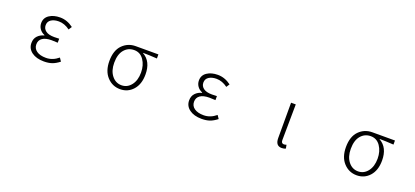

<svg xmlns="http://www.w3.org/2000/svg" viewBox="29 -1411 4941 2288"><g transform="rotate(20 2500.0 -267.0)"><path d="M527.3 12.7Q430.7 12.7 372.1 -30.3Q313.5 -73.2 313.5 -144.5Q313.5 -199.2 346.2 -233.9Q378.9 -268.6 427.7 -280.3V-285.2Q386.7 -301.8 364.3 -334.5Q341.8 -367.2 341.8 -407.2Q341.8 -473.6 396.5 -510.3Q451.2 -546.9 533.2 -546.9Q622.1 -546.9 701.2 -487.3L674.8 -446.3Q606.4 -497.1 534.2 -497.1Q475.6 -497.1 438 -472.7Q400.4 -448.2 400.4 -401.4Q400.4 -357.4 436.5 -330.1Q472.7 -302.7 544.9 -302.7Q580.1 -302.7 607.4 -304.7V-253.9Q560.5 -256.8 529.3 -256.8Q454.1 -256.8 414.1 -229Q374 -201.2 374 -149.4Q374 -96.7 417 -66.4Q460 -36.1 535.2 -36.1Q620.1 -36.1 692.4 -96.7L720.7 -54.7Q672.9 -17.6 629.4 -2.4Q585.9 12.7 527.3 12.7Z M1493.2 12.7Q1394.5 12.7 1327.1 -60.5Q1259.8 -133.8 1259.8 -260.7Q1259.8 -394.5 1328.1 -463.9Q1396.5 -533.2 1496.1 -533.2H1782.2V-481.4Q1674.8 -488.3 1605.5 -488.3V-484.4Q1719.7 -420.9 1719.7 -255.9Q1719.7 -130.9 1655.3 -59.1Q1590.8 12.7 1493.2 12.7ZM1493.2 -37.1Q1566.4 -37.1 1614.3 -98.1Q1662.1 -159.2 1662.1 -258.8Q1662.1 -351.6 1617.2 -417.5Q1572.3 -483.4 1495.1 -483.4Q1418.9 -483.4 1370.1 -425.8Q1321.3 -368.2 1321.3 -260.7Q1321.3 -160.2 1370.1 -98.6Q1418.9 -37.1 1493.2 -37.1Z M2527.3 12.7Q2430.7 12.7 2372.1 -30.3Q2313.5 -73.2 2313.5 -144.5Q2313.5 -199.2 2346.2 -233.9Q2378.9 -268.6 2427.7 -280.3V-285.2Q2386.7 -301.8 2364.3 -334.5Q2341.8 -367.2 2341.8 -407.2Q2341.8 -473.6 2396.5 -510.3Q2451.2 -546.9 2533.2 -546.9Q2622.1 -546.9 2701.2 -487.3L2674.8 -446.3Q2606.4 -497.1 2534.2 -497.1Q2475.6 -497.1 2438 -472.7Q2400.4 -448.2 2400.4 -401.4Q2400.4 -357.4 2436.5 -330.1Q2472.7 -302.7 2544.9 -302.7Q2580.1 -302.7 2607.4 -304.7V-253.9Q2560.5 -256.8 2529.3 -256.8Q2454.1 -256.8 2414.1 -229Q2374 -201.2 2374 -149.4Q2374 -96.7 2417 -66.4Q2460 -36.1 2535.2 -36.1Q2620.1 -36.1 2692.4 -96.7L2720.7 -54.7Q2672.9 -17.6 2629.4 -2.4Q2585.9 12.7 2527.3 12.7Z M3543 12.7Q3464.8 12.7 3464.8 -85V-533.2H3524.4Q3519.5 -147.5 3519.5 -78.1Q3519.5 -37.1 3553.7 -37.1Q3567.4 -37.1 3585 -43.9L3593.8 2Q3572.3 12.7 3543 12.7Z M4493.2 12.7Q4394.5 12.7 4327.1 -60.5Q4259.8 -133.8 4259.8 -260.7Q4259.8 -394.5 4328.1 -463.9Q4396.5 -533.2 4496.1 -533.2H4782.2V-481.4Q4674.8 -488.3 4605.5 -488.3V-484.4Q4719.7 -420.9 4719.7 -255.9Q4719.7 -130.9 4655.3 -59.1Q4590.8 12.7 4493.2 12.7ZM4493.2 -37.1Q4566.4 -37.1 4614.3 -98.1Q4662.1 -159.2 4662.1 -258.8Q4662.1 -351.6 4617.2 -417.5Q4572.3 -483.4 4495.1 -483.4Q4418.9 -483.4 4370.1 -425.8Q4321.3 -368.2 4321.3 -260.7Q4321.3 -160.2 4370.1 -98.6Q4418.9 -37.1 4493.2 -37.1Z"/></g></svg>

Font: GenEi Gothic M Light
Style: Regular
Weight: 300
Designer: o_tamon (Modified); [Source Han Sans]
Ryoko NISHIZUKA  (kana & ideographs); Paul D. Hunt (Latin, Greek & Cyrillic); Wenl
Version: Version 1.1a;Original Version 1.004